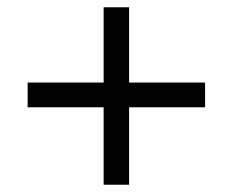

<svg xmlns="http://www.w3.org/2000/svg" viewBox="-20 -548 640 528"><path d="M265 -40V-253H56V-321H265V-528H335V-321H544V-253H335V-40Z"/></svg>

Font: Nunito Sans Medium
Style: Regular
Weight: 500
Designer: Vernon Adams
Foundry: Vernon Adams
Version: Version 3.101; ttfautohint (v1.8.4.7-5d5b);gftools[0.9.27]